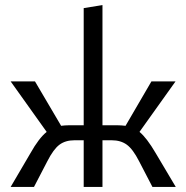

<svg xmlns="http://www.w3.org/2000/svg" viewBox="-20 -737 735 757"><path d="M594 -133 673 0H581L528 -102Q504 -149 480 -166.5Q456 -184 420 -184H384V0H310V-184H274Q238 -184 214.5 -166.5Q191 -149 167 -102L114 0H22L100 -133Q133 -192 164 -217L22 -416H118L221 -241Q237 -243 249 -243H310V-705L384 -717V-243H446Q457 -243 475 -241L577 -416H672L530 -217Q559 -193 594 -133Z"/></svg>

Font: EauTestInfant Medium
Style: Italic
Weight: 500
Italic angle: -12°
Designer: Christian Thalmann (Catharsis Fonts)
Version: Version 0.001;PS 000.001;hotconv 1.0.88;makeotf.lib2.5.64775